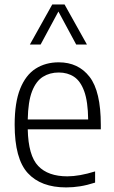

<svg xmlns="http://www.w3.org/2000/svg" viewBox="-20 -828 509 858"><path d="M275.5 9.5Q163 9.5 104.2 -54.5Q45.5 -118.5 45.5 -271Q45.5 -370 70.2 -431.5Q95 -493 139.2 -521.2Q183.5 -549.5 242.5 -549.5Q330 -549.5 380.2 -484.8Q430.5 -420 430.5 -270V-250H104Q106.5 -132.5 150.8 -86.2Q195 -40 281 -40Q334 -40 405 -62V-12Q369.5 -0.5 338 4.5Q306.5 9.5 275.5 9.5ZM242.5 -504Q202.5 -504 171.8 -484.8Q141 -465.5 123.2 -419.8Q105.5 -374 104 -294H374Q373 -374 356.5 -419.8Q340 -465.5 311 -484.8Q282 -504 242.5 -504ZM113.5 -629 213.5 -808H268.5L368.5 -629H320.5L241 -776.5L161.5 -629Z"/></svg>

Font: Encode Sans Semi Condensed Light
Style: Regular
Weight: 300
Width: 4
Designer: Multiple Designers
Foundry: Impallari Type
Version: Version 3.000; ttfautohint (v1.8.3) -l 8 -r 50 -G 200 -x 14 